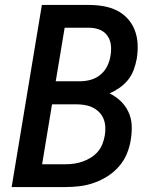

<svg xmlns="http://www.w3.org/2000/svg" viewBox="-20 -755 640 775"><path d="M27 0 149 -735H340Q369 -735 398 -730Q427 -725 452 -712.5Q477 -700 495.5 -679.5Q514 -659 524 -633Q534 -607 535.5 -577.5Q537 -548 532 -518Q528 -496 520 -474Q512 -452 497.5 -433.5Q483 -415 463 -401Q443 -387 422 -378Q447 -366 466.5 -347.5Q486 -329 498 -304Q510 -279 511.5 -250Q513 -221 508 -192Q504 -164 492.5 -135.5Q481 -107 460.5 -83.5Q440 -60 414 -43.5Q388 -27 359.5 -17Q331 -7 302 -3.5Q273 0 245 0ZM205 -427H304Q325 -427 346.5 -433Q368 -439 385.5 -453.5Q403 -468 413 -488.5Q423 -509 426 -530Q430 -552 427.5 -573.5Q425 -595 413 -611.5Q401 -628 381.5 -635.5Q362 -643 340 -643H241ZM150 -92H245Q262 -92 279.5 -94.5Q297 -97 314 -103Q331 -109 347 -119Q363 -129 375 -143Q387 -157 393.5 -174Q400 -191 403 -208Q406 -226 405 -243.5Q404 -261 397.5 -276.5Q391 -292 379 -303.5Q367 -315 352 -322Q337 -329 320 -331.5Q303 -334 285 -334H190Z"/></svg>

Font: Iosevka SS04 Semibold Extended
Style: Italic
Weight: 600
Width: 7
Italic angle: -9°
Monospace: yes
Designer: Belleve Invis
Foundry: Belleve Invis
Version: Version 19.0.0; ttfautohint (v1.8.4)